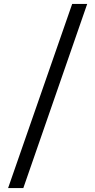

<svg xmlns="http://www.w3.org/2000/svg" viewBox="-20 -837 481 971"><path d="M98 114 421 -817H345L21 114Z"/></svg>

Font: Advent Pro
Style: Medium
Weight: 500
Designer: Andreas Kalpakidis
Foundry: Andreas Kalpakidis
Version: Version 2.002 2008